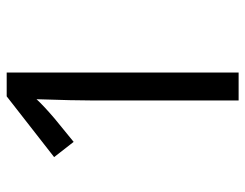

<svg xmlns="http://www.w3.org/2000/svg" viewBox="-102 -652 754 591"><g transform="rotate(-90 275.5 -357.0)"><path d="M347.2 0H261.2V-445.8Q261.2 -505.9 265.1 -622.1Q246.1 -601.1 206.1 -566.9L133.8 -507.8L86.9 -567.9L273.9 -713.9H347.2Z"/></g></svg>

Font: Noto Sans Bengali
Style: Regular
Weight: 400
Designer: Monotype Design team
Foundry: Monotype Imaging Inc.
Version: Version 1.00